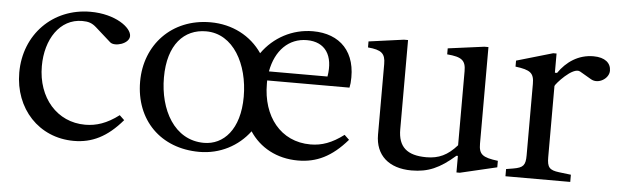

<svg xmlns="http://www.w3.org/2000/svg" viewBox="-40 -659 2560 797"><g transform="rotate(5 1239.5 -260.0)"><path d="M286 10C361 10 424 -20 487 -94L467 -113C417 -75 373 -61 327 -61C210 -61 127 -156 127 -288C127 -400 185 -489 278 -489C304 -489 319 -484 337 -468L401 -411C420 -394 481 -411 481 -444C481 -479 413 -530 309 -530C152 -530 36 -412 36 -253C36 -103 140 10 286 10Z M809 10C895 10 970 -30 1018 -94C1060 -30 1131 10 1220 10C1297 10 1360 -20 1424 -94L1404 -113C1355 -76 1313 -61 1266 -61C1141 -61 1064 -161 1064 -296C1064 -301 1064 -305 1064 -310H1407L1410 -329C1421 -460 1348 -530 1236 -530C1150 -530 1073 -488 1025 -420C978 -489 900 -530 809 -530C647 -530 539 -412 539 -260C539 -99 648 10 809 10ZM825 -29C701 -29 636 -151 636 -285C636 -423 703 -491 794 -491C908 -491 973 -369 973 -234C973 -97 906 -29 825 -29ZM1214 -491C1290 -491 1327 -437 1312 -348H1068C1084 -437 1139 -491 1214 -491Z M1693 10C1762 10 1810 -11 1874 -67H1880V2H1894L2047 -34V-61C1982 -69 1967 -81 1967 -126V-528H1950L1799 -508V-483C1861 -478 1877 -464 1877 -420V-111C1838 -67 1801 -50 1750 -50C1669 -50 1632 -83 1632 -156V-528H1615L1469 -508V-483C1526 -478 1542 -464 1542 -420V-126C1542 -40 1599 10 1693 10Z M2084 0H2354V-30L2304 -36C2264 -41 2254 -52 2254 -94V-391C2254 -397 2324 -478 2355 -460L2403 -432C2434 -414 2478 -441 2478 -474C2478 -506 2453 -528 2405 -528C2342 -528 2293 -494 2260 -446H2251V-526H2237L2086 -482V-457C2149 -449 2164 -437 2164 -392V-94C2164 -53 2155 -42 2114 -35L2084 -30Z"/></g></svg>

Font: Hedvig Letters Serif 24pt
Style: Regular
Weight: 400
Designer: Alexander Örn & Tor Weibull
Foundry: Kanon Foundry
Version: Version 1.000